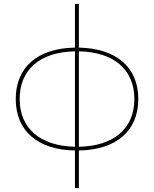

<svg xmlns="http://www.w3.org/2000/svg" viewBox="-20 -762 784 976"><path d="M361 194H381V3C572 0 683 -97 683 -259C683 -420 572 -516 381 -520V-742H361V-520C171 -517 60 -420 60 -259C60 -97 171 0 361 3ZM80 -259C80 -408 183 -498 361 -501V-16C184 -20 80 -109 80 -259ZM381 -16V-501C559 -498 663 -408 663 -259C663 -109 559 -19 381 -16Z"/></svg>

Font: Chess Sans Thin
Style: Regular
Weight: 100
Designer: Wolf Bōese
Foundry: Wolf Bōese
Version: Version 7.223;Glyphs 3.3 (3306)